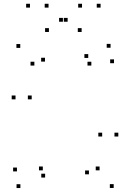

<svg xmlns="http://www.w3.org/2000/svg" viewBox="-20 -969 660 1000"><path d="M572.1 10V-10H552.1V10ZM596.2 -258V-278H576.2V-258ZM512.1 -258V-278H492.1V-258ZM443.2 -61.1V-81.1H423.2V-61.1ZM498.6 -81.8V-101.8H478.6V-81.8ZM203 -81.8V-101.8H183V-81.8ZM215 -44.3V-64.3H195V-44.3ZM573.8 -639.8V-659.8H553.8V-639.8ZM555.8 -720.4V-740.4H535.8V-720.4ZM85.5 -719.6V-739.6H65.5V-719.6ZM60.9 -451.6V-471.6H40.9V-451.6ZM145.1 -451.6V-471.6H125.1V-451.6ZM214.3 -648.2V-668.2H194.3V-648.2ZM159 -627.5V-647.5H139V-627.5ZM455.7 -627.5V-647.5H435.7V-627.5ZM439.6 -667.2V-687.2H419.6V-667.2ZM68.3 -76.3V-96.3H48.3V-76.3ZM86.2 10.4V-9.6H66.2V10.4ZM232.8 -929.4V-949.4H212.8V-929.4ZM332.3 -855.8V-875.8H312.3V-855.8ZM307.7 -855.8V-875.8H287.7V-855.8ZM407.2 -929.4V-949.4H387.2V-929.4ZM503.9 -929.4V-949.4H483.9V-929.4ZM405.2 -802.5V-822.5H385.2V-802.5ZM234.8 -802.5V-822.5H214.8V-802.5ZM136.1 -929.4V-949.4H116.1V-929.4Z"/></svg>

Font: Monaspace Xenon Dots Var
Style: Regular
Weight: 400
Designer: Riley Cran and the Lettermatic Team
Version: Version 1.100 (Monaspace Xenon Dots)